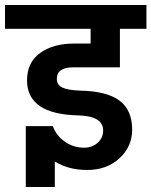

<svg xmlns="http://www.w3.org/2000/svg" viewBox="-47 -680 605 767"><path d="M432 -565V-413V-411H246Q180 -411 180 -365Q180 -341 201.5 -330.5Q223 -320 272 -318Q380 -316 430.5 -278Q481 -240 481 -162Q481 -95 430.5 -48Q380 -1 301 -1Q226 -1 172 -35V67H56V-176H164Q178 -138 212 -114Q246 -90 289 -90Q321 -90 343 -109.5Q365 -129 365 -159Q365 -216 267 -219Q61 -223 61 -359Q61 -431 113.5 -468.5Q166 -506 248 -506H315V-565H-27V-660H538V-565Z"/></svg>

Font: Hind SemiBold
Style: Regular
Weight: 600
Designer: Manushi Parikh, Satya Rajpurohit
Foundry: Indian Type Foundry
Version: Version 2.001;PS 1.0;hotconv 1.0.79;makeotf.lib2.5.61930; tt